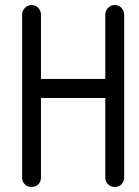

<svg xmlns="http://www.w3.org/2000/svg" viewBox="-20 -744 554 764"><path d="M68 -686Q68 -701 79 -712.5Q90 -724 105 -724Q122 -724 132.5 -712.5Q143 -701 143 -686V-430H399V-686Q399 -701 410 -712.5Q421 -724 436 -724Q453 -724 463.5 -712.5Q474 -701 474 -686V-38Q474 -21 463.5 -10.5Q453 0 436 0Q421 0 410 -10.5Q399 -21 399 -38V-354H143V-38Q143 -21 132.5 -10.5Q122 0 105 0Q90 0 79 -10.5Q68 -21 68 -38Z"/></svg>

Font: VDS Compensated
Style: Light
Weight: 300
Designer: artmaker
Foundry: artmaker
Version: Version 1.000 2012 initial release